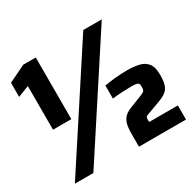

<svg xmlns="http://www.w3.org/2000/svg" viewBox="-149 -856 1047 1025"><g transform="rotate(-30 374.5 -344.0)"><path d="M76 -308V-577L7 -550V-637L112 -688H189V-308ZM33 0 482 -688H596L147 0ZM428 0V-78Q428 -105 431.5 -127.5Q435 -150 448.5 -169Q462 -188 494 -201L570 -231Q585 -237 591 -241Q597 -245 599 -251.5Q601 -258 601 -271Q601 -284 596.5 -290Q592 -296 581 -297.5Q570 -299 549 -299Q531 -299 499.5 -297.5Q468 -296 436 -292V-372Q464 -378 503.5 -381.5Q543 -385 577 -385Q615 -385 647.5 -378Q680 -371 699 -348Q718 -325 718 -276Q718 -242 712 -219.5Q706 -197 691 -183.5Q676 -170 649 -159L563 -127Q552 -124 547.5 -120.5Q543 -117 542 -112.5Q541 -108 541 -100V-87H718V0Z"/></g></svg>

Font: Saira Thin ExtraBold
Style: Regular
Weight: 800
Version: Version 1.101